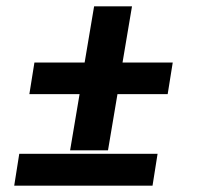

<svg xmlns="http://www.w3.org/2000/svg" viewBox="-20 -588 640 608"><path d="M322 -112H202L232 -290H73L89 -390H248L278 -568H398L368 -390H527L511 -290H352ZM25 0 41 -101H479L463 0Z"/></svg>

Font: Iosevka Aile
Style: Bold Italic
Weight: 700
Italic angle: -9°
Designer: Belleve Invis
Foundry: Belleve Invis
Version: Version 28.0.1; ttfautohint (v1.8.4)